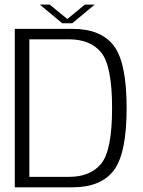

<svg xmlns="http://www.w3.org/2000/svg" viewBox="-20 -798 608 818"><path d="M43 0H289.5Q409.5 0 464.5 -71.8Q519.5 -143.5 519.5 -337.5Q519.5 -532 464.5 -603.5Q409.5 -675 289.5 -675H43ZM105 -44.5V-630.5H273.5Q365.5 -630.5 411.5 -573.8Q457.5 -517 457.5 -337.5Q457.5 -158 411.5 -101.2Q365.5 -44.5 273.5 -44.5ZM245 -699H288L383.5 -778.5H341.5L267 -717L191.5 -778.5H149.5Z"/></svg>

Font: Anybody UltraCondensed Thin Light
Style: Regular
Weight: 300
Version: Version 1.111